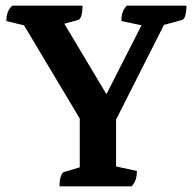

<svg xmlns="http://www.w3.org/2000/svg" viewBox="-20 -661 684 681"><path d="M333.7 -122 50.7 -595.5 89.2 -565.2 2.5 -586.4Q2.5 -603.1 6.8 -615.6Q11 -628.1 22.9 -641H272.6Q272.6 -619.1 268.6 -605.6Q264.6 -592.1 256.6 -590.1L176.5 -568.1L194 -600.5L378.1 -292.5L339.1 -290.8L494.5 -596.1L505.6 -566.3L410.5 -586.4Q410.5 -603.1 414.3 -615.6Q418 -628.1 429.5 -641H641.2Q641.2 -619.1 637.2 -605.6Q633.2 -592.1 625.2 -590.1L548.9 -569.2L575.9 -601.1ZM191.1 0Q191.1 -21.9 195.6 -35.1Q200.1 -48.4 207.1 -50.9L281.1 -72.9L262.9 -48.6V-275H391.7V-53.6L368 -75.8L465.6 -54.6Q465.6 -38.9 462.1 -26.6Q458.7 -14.3 447.2 0Z"/></svg>

Font: Pitagon Serif
Style: Regular
Weight: 400
Designer: Travis Tran
Foundry: Pitagon
Version: Version 1.000;gftools[0.9.26]